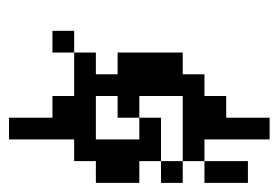

<svg xmlns="http://www.w3.org/2000/svg" viewBox="-115 -401 611 421"><g transform="rotate(90 190.5 -190.5)"><path d="M238.1 -428.6H285.7V-381H238.1ZM238.1 -476.2H285.7V-428.6H238.1ZM238.1 0H285.7V47.6H238.1ZM238.1 47.6H285.7V95.2H238.1ZM190.5 -381H238.1V-333.3H190.5ZM238.1 -381H285.7V-333.3H238.1ZM142.9 -333.3H190.5V-285.7H142.9ZM190.5 -333.3H238.1V-285.7H190.5ZM238.1 -333.3H285.7V-285.7H238.1ZM285.7 -333.3H333.3V-285.7H285.7ZM333.3 -381H381V-333.3H333.3ZM95.2 -285.7H142.9V-238.1H95.2ZM95.2 -238.1H142.9V-190.5H95.2ZM333.3 -428.6H381V-381H333.3ZM333.3 -285.7H381V-238.1H333.3ZM142.9 -285.7H190.5V-238.1H142.9ZM142.9 -238.1H190.5V-190.5H142.9ZM95.2 -190.5H142.9V-142.9H95.2ZM142.9 -190.5H190.5V-142.9H142.9ZM190.5 -190.5H238.1V-142.9H190.5ZM238.1 -238.1H285.7V-190.5H238.1ZM285.7 -238.1H333.3V-190.5H285.7ZM142.9 -142.9H190.5V-95.2H142.9ZM95.2 -95.2H142.9V-47.6H95.2ZM142.9 -95.2H190.5V-47.6H142.9ZM190.5 -95.2H238.1V-47.6H190.5ZM238.1 -95.2H285.7V-47.6H238.1ZM285.7 -95.2H333.3V-47.6H285.7ZM190.5 -47.6H238.1V0H190.5ZM238.1 -47.6H285.7V0H238.1ZM47.6 -47.6H95.2V0H47.6ZM285.7 -190.5H333.3V-142.9H285.7ZM285.7 -142.9H333.3V-95.2H285.7ZM333.3 -190.5H381V-142.9H333.3ZM333.3 -142.9H381V-95.2H333.3Z"/></g></svg>

Font: Jacquard 12
Style: Regular
Weight: 400
Designer: Sarah Cadigan-Fried
Version: Version 1.000; ttfautohint (v1.8.4.7-5d5b)